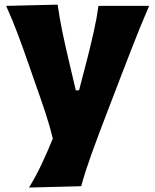

<svg xmlns="http://www.w3.org/2000/svg" viewBox="-20 -593 675 836"><path d="M106.4 223.6Q138.2 171.4 163.3 117.4Q188.5 63.5 210 10.3Q196.3 -46.4 177.2 -103.8Q158.2 -161.1 138.7 -215.8L103 -317.9Q82 -378.9 58.1 -442.9Q34.2 -506.8 6.8 -567.4L231 -572.8Q239.3 -514.2 250.7 -458.7Q262.2 -403.3 275.9 -344.7L310.1 -199.7H324.2L361.8 -344.2Q376 -400.9 388.4 -455.8Q400.9 -510.7 408.7 -567.4H629.4Q609.4 -521.5 592 -478.8Q574.7 -436 554.7 -385Q534.7 -334 507.3 -262.7L446.3 -103.5Q404.8 4.4 377.4 80.6Q350.1 156.7 333.5 217.8Z"/></svg>

Font: Pinar-FD ExtraBold
Style: Regular
Weight: 800
Designer: Amin Abedi
Version: Version 3.000